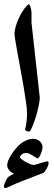

<svg xmlns="http://www.w3.org/2000/svg" viewBox="-21 -657 271 964"><path d="M223.1 162.6Q223.1 166.5 220.2 174.6Q217.3 182.6 212.9 190.2Q208.5 197.8 203.6 204.3Q198.7 210.9 194.8 211.9Q190.9 213.4 178.7 218Q166.5 222.7 150.6 228.8Q134.8 234.9 118.2 241.5Q101.6 248 88.4 252.9Q56.6 265.1 34.2 276.1Q11.7 287.1 6.8 287.1Q3.4 287.1 1 285.4Q-1.5 283.7 -1.5 278.3Q-1.5 274.9 0.7 268.3Q2.9 261.7 6.1 254.9Q9.3 248 12.5 242.4Q15.6 236.8 17.1 234.9Q19 232.9 23.4 229.7Q27.8 226.6 33 223.6Q38.1 220.7 43 218.3Q47.9 215.8 50.3 214.8Q44.9 213.4 39.1 210Q33.2 206.5 28.1 200.9Q22.9 195.3 19 188.2Q15.1 181.2 15.1 172.4Q15.1 161.6 21 147.5Q26.9 133.3 35.4 119.9Q43.9 106.4 53.5 94.7Q63 83 70.3 75.7Q82.5 63.5 94.2 56.4Q106 49.3 115.7 45.7Q125.5 42 133.8 41Q142.1 40 148.4 40Q155.8 40 163.3 43Q170.9 45.9 177.5 51.3Q184.1 56.6 188.2 64.2Q192.4 71.8 192.4 80.6Q192.4 88.9 189.7 98.9Q187 108.9 183.1 117.7Q179.2 126.5 175 132.3Q170.9 138.2 168.5 138.2Q166 138.2 159.2 134Q152.3 129.9 144 124.5Q135.7 119.1 126.7 115Q117.7 110.8 109.9 110.8Q97.2 110.8 88.1 118.7Q79.1 126.5 79.1 133.3Q79.1 135.3 86.4 141.4Q93.8 147.5 104.7 154.1Q115.7 160.6 127.9 165.8Q140.1 170.9 149.9 171.4Q157.7 169.4 168.2 166.3Q178.7 163.1 188.7 160.2Q198.7 157.2 206.5 155Q214.4 152.8 216.3 152.8Q223.1 152.8 223.1 162.6ZM178.7 -167.5Q178.7 -154.8 175.3 -137Q171.9 -119.1 167.2 -99.9Q162.6 -80.6 156.5 -62.3Q150.4 -43.9 144.5 -29.1Q138.7 -14.2 133.5 -5.1Q128.4 3.9 125.5 3.9Q119.6 3.9 112.3 0.7Q105 -2.4 105 -7.8Q105 -9.8 106.7 -14.6Q108.4 -19.5 109.9 -29.1Q111.3 -38.6 113 -53.5Q114.7 -68.4 114.7 -89.4Q114.7 -107.9 109.9 -142.3Q105 -176.8 98.1 -218Q91.3 -259.3 83 -303.2Q74.7 -347.2 67.9 -385.3Q61 -423.3 56.4 -451.2Q51.8 -479 51.8 -487.8Q51.8 -502.4 57.9 -523.9Q64 -545.4 74 -566.9Q84 -588.4 97.2 -607.7Q110.4 -627 124.5 -637.2Q131.8 -627 134.5 -613.3Q137.2 -599.6 137.2 -590.3V-542.5Z"/></svg>

Font: Accordance
Style: Bold
Weight: 700
Version: Version 1.2 (build January 31, 2020) Miklal Software Solutio